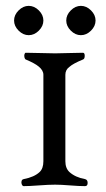

<svg xmlns="http://www.w3.org/2000/svg" viewBox="-20 -632 360 655"><path d="M203 -377V-82Q203 -58 217 -45Q237 -27 270 -21Q279 -19 279 -8Q279 3 270 3Q250 3 219 0.5Q188 -2 168 -2Q146 -2 112.5 0.5Q79 3 61 3Q57 3 54.5 -2.5Q52 -8 53.5 -14Q55 -20 61 -21Q97 -28 115 -45Q128 -57 128 -82V-377Q128 -392 112 -405Q99 -416 68 -429Q65 -430 63.5 -436Q62 -442 63.5 -447Q65 -452 68 -452Q90 -452 119.5 -451Q149 -450 168 -450Q186 -450 214 -451Q242 -452 263 -452Q269 -452 269 -441.5Q269 -431 263 -429Q229 -415 217 -404Q203 -394 203 -377ZM43.5 -596.5Q59 -612 78 -612Q97 -612 112.5 -596.5Q128 -581 128 -562Q128 -543 112.5 -527.5Q97 -512 78 -512Q59 -512 43.5 -527.5Q28 -543 28 -562Q28 -581 43.5 -596.5ZM221.5 -596.5Q237 -612 256 -612Q275 -612 290.5 -596.5Q306 -581 306 -562Q306 -543 290.5 -527.5Q275 -512 256 -512Q237 -512 221.5 -527.5Q206 -543 206 -562Q206 -581 221.5 -596.5Z"/></svg>

Font: EB Garamond 12 All SC
Style: AllSC
Weight: 400
Version: Version 0.016 ; ttfautohint (v0.97) -l 8 -r 50 -G 200 -x 0 -